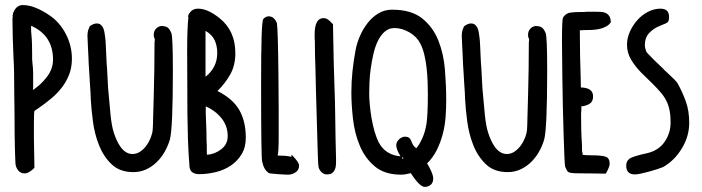

<svg xmlns="http://www.w3.org/2000/svg" viewBox="-20 -771 2753 753"><path d="M30 -708H29Q29 -710 30 -712Q31 -714 31 -716Q31 -718 31.5 -719.5Q32 -721 32 -723H33Q43 -748 65 -751H71Q115 -751 174 -711Q214 -684 238 -638Q262 -592 262 -541Q262 -507 251.5 -479.5Q241 -452 223.5 -429Q206 -406 183 -386.5Q160 -367 134 -349L115 -336Q113 -328 113 -288V-229L115 -113Q94 -91 76 -91Q61 -91 52 -102Q43 -113 41 -126Q40 -134 38.5 -185Q37 -236 37 -321Q37 -341 36.5 -360Q36 -379 36 -396Q36 -504 33 -543Q31 -588 30 -624Q29 -660 29 -686Q29 -693 29 -698Q29 -703 30 -708ZM103 -638Q105 -618 105.5 -597.5Q106 -577 106 -557Q106 -548 106 -540Q106 -532 107 -526Q110 -503 110 -483Q110 -463 110 -449Q110 -435 110 -430Q110 -425 109 -418Q140 -438 164 -469.5Q188 -501 188 -537Q188 -632 102 -670V-657Q102 -654 102 -649.5Q102 -645 103 -638Z M331 -665V-667Q346 -679 359 -679Q369 -679 375 -674Q381 -669 384.5 -661.5Q388 -654 389.5 -645Q391 -636 392 -628Q394 -617 395 -592Q396 -567 398 -527Q400 -505 401 -480Q402 -455 404 -425Q409 -365 413.5 -321Q418 -277 426 -252Q430 -239 436.5 -224Q443 -209 452 -196Q461 -183 473 -175Q485 -167 500 -167Q516 -167 530 -176.5Q544 -186 554.5 -200.5Q565 -215 571.5 -232Q578 -249 579 -264Q580 -276 580.5 -308.5Q581 -341 583 -396Q586 -500 586 -603Q586 -606 586.5 -608.5Q587 -611 587 -613V-619Q583 -623 583 -635Q583 -648 591 -657.5Q599 -667 612 -669Q630 -669 638 -662.5Q646 -656 652 -641Q658 -626 658 -495Q658 -265 646 -223Q639 -199 626 -176Q613 -153 594.5 -135Q576 -117 553 -106.5Q530 -96 503 -96Q450 -96 418 -126.5Q386 -157 368.5 -201Q351 -245 344.5 -294.5Q338 -344 336 -382Q336 -388 335 -408Q334 -428 332 -453L331 -471Q330 -484 329.5 -496Q329 -508 328 -518L327 -544Q326 -572 324.5 -594.5Q323 -617 323 -630Q323 -651 331 -665Z M719 -705 717 -706Q718 -709 719 -712Q720 -715 722 -719H723Q734 -737 757 -737Q795 -737 842 -699Q903 -650 903 -562Q903 -516 884 -481Q865 -446 833 -414Q893 -384 918.5 -339.5Q944 -295 944 -231Q944 -193 927.5 -166Q911 -139 885 -121.5Q859 -104 826 -96Q793 -88 761 -88Q746 -88 735.5 -94.5Q725 -101 723 -118Q723 -121 722.5 -129Q722 -137 721 -148Q716 -220 715 -325Q714 -430 714 -572Q714 -623 715.5 -655.5Q717 -688 719 -705ZM788 -298Q789 -278 789.5 -257.5Q790 -237 790 -220Q790 -215 790.5 -210Q791 -205 791 -200Q791 -187 791 -178Q791 -169 792 -164Q822 -166 847.5 -185.5Q873 -205 873 -237Q873 -277 849 -307Q825 -337 787 -354V-345Q787 -339 787 -327.5Q787 -316 788 -298ZM832 -563Q832 -591 822 -613Q812 -635 786 -650V-476Q786 -471 786.5 -472Q787 -473 786 -470Q808 -487 820 -510.5Q832 -534 832 -563Z M1004 -442Q1004 -564 1006 -628Q1008 -692 1013 -697Q1023 -707 1033 -707Q1056 -707 1066 -680Q1068 -669 1069.5 -618Q1071 -567 1072 -479Q1073 -401 1073 -340Q1073 -279 1073 -237Q1073 -176 1069 -161Q1083 -161 1096.5 -160Q1110 -159 1123 -156V-165Q1153 -135 1153 -122Q1153 -104 1139 -95Q1125 -86 1111 -86Q1107 -86 1095.5 -86.5Q1084 -87 1071 -88Q1058 -89 1047.5 -90Q1037 -91 1035 -92Q1015 -104 1008 -138Q1004 -155 1004 -442Z M1214 -636Q1214 -700 1249 -700Q1262 -700 1274 -688L1286 -676L1287 -619Q1288 -571 1289 -521Q1290 -471 1292 -423Q1294 -374 1294.5 -326Q1295 -278 1296 -227Q1297 -188 1297.5 -166Q1298 -144 1298 -143Q1298 -134 1297.5 -124.5Q1297 -115 1293.5 -106.5Q1290 -98 1283 -92.5Q1276 -87 1262 -87Q1251 -87 1242.5 -94.5Q1234 -102 1230 -113Q1227 -123 1225.5 -193Q1224 -263 1220 -386L1219 -417Q1218 -443 1218 -465Q1218 -487 1217 -507Q1215 -559 1215 -588.5Q1215 -618 1214 -623Z M1358 -409Q1358 -451 1362.5 -493Q1367 -535 1375 -577Q1380 -603 1392 -630.5Q1404 -658 1422 -681Q1440 -704 1464 -718.5Q1488 -733 1518 -733Q1593 -733 1635.5 -699Q1678 -665 1699 -612.5Q1720 -560 1725 -497.5Q1730 -435 1730 -378Q1730 -346 1727.5 -312Q1725 -278 1716.5 -245.5Q1708 -213 1693.5 -183.5Q1679 -154 1655 -130Q1663 -118 1671 -100Q1679 -82 1679 -71Q1679 -55 1669.5 -46.5Q1660 -38 1646 -38Q1626 -38 1591 -92Q1582 -90 1573 -88Q1564 -86 1553 -86Q1489 -86 1450.5 -118Q1412 -150 1391.5 -198.5Q1371 -247 1364.5 -303.5Q1358 -360 1358 -409ZM1465 -213Q1479 -187 1501 -173.5Q1523 -160 1551 -158L1549 -161Q1541 -174 1537.5 -184.5Q1534 -195 1534 -201Q1534 -214 1545 -224.5Q1556 -235 1569 -235Q1587 -235 1593 -218Q1595 -212 1599.5 -203.5Q1604 -195 1613 -190Q1625 -204 1636.5 -229.5Q1648 -255 1653 -288Q1655 -302 1656.5 -330.5Q1658 -359 1658 -403Q1658 -425 1657 -451.5Q1656 -478 1653 -505Q1650 -532 1644 -557Q1638 -582 1628 -601Q1614 -628 1585 -644.5Q1556 -661 1527 -661Q1505 -661 1489 -647Q1473 -633 1462 -610.5Q1451 -588 1444.5 -559.5Q1438 -531 1434 -502.5Q1430 -474 1429 -447.5Q1428 -421 1428 -403Q1428 -383 1430.5 -357.5Q1433 -332 1437.5 -306Q1442 -280 1449 -255.5Q1456 -231 1465 -213ZM1561 -148V-157L1558 -153V-148Z M1799 -665V-667Q1814 -679 1827 -679Q1837 -679 1843 -674Q1849 -669 1852.5 -661.5Q1856 -654 1857.5 -645Q1859 -636 1860 -628Q1862 -617 1863 -592Q1864 -567 1866 -527Q1868 -505 1869 -480Q1870 -455 1872 -425Q1877 -365 1881.5 -321Q1886 -277 1894 -252Q1898 -239 1904.5 -224Q1911 -209 1920 -196Q1929 -183 1941 -175Q1953 -167 1968 -167Q1984 -167 1998 -176.5Q2012 -186 2022.5 -200.5Q2033 -215 2039.5 -232Q2046 -249 2047 -264Q2048 -276 2048.5 -308.5Q2049 -341 2051 -396Q2054 -500 2054 -603Q2054 -606 2054.5 -608.5Q2055 -611 2055 -613V-619Q2051 -623 2051 -635Q2051 -648 2059 -657.5Q2067 -667 2080 -669Q2098 -669 2106 -662.5Q2114 -656 2120 -641Q2126 -626 2126 -495Q2126 -265 2114 -223Q2107 -199 2094 -176Q2081 -153 2062.5 -135Q2044 -117 2021 -106.5Q1998 -96 1971 -96Q1918 -96 1886 -126.5Q1854 -157 1836.5 -201Q1819 -245 1812.5 -294.5Q1806 -344 1804 -382Q1804 -388 1803 -408Q1802 -428 1800 -453L1799 -471Q1798 -484 1797.5 -496Q1797 -508 1796 -518L1795 -544Q1794 -572 1792.5 -594.5Q1791 -617 1791 -630Q1791 -651 1799 -665Z M2184 -613Q2184 -694 2188 -702Q2199 -719 2216 -721.5Q2233 -724 2263 -724H2270Q2276 -725 2283 -725Q2290 -725 2298 -725H2314Q2325 -725 2336 -724.5Q2347 -724 2355.5 -720Q2364 -716 2369.5 -708Q2375 -700 2375 -686H2377Q2370 -674 2357 -667Q2344 -660 2329 -657Q2314 -654 2298.5 -653.5Q2283 -653 2270 -653Q2266 -653 2262 -652.5Q2258 -652 2254 -652L2255 -553Q2256 -511 2257 -481.5Q2258 -452 2258 -437V-428Q2306 -427 2306 -393Q2306 -372 2291.5 -363.5Q2277 -355 2260 -354V-338Q2259 -333 2259 -327.5Q2259 -322 2259 -314Q2259 -290 2259.5 -264.5Q2260 -239 2262 -210Q2263 -199 2262.5 -189Q2262 -179 2264 -173Q2265 -170 2265 -164Q2270 -163 2277.5 -162.5Q2285 -162 2296 -162Q2342 -162 2356.5 -156Q2371 -150 2371 -130V-128Q2371 -117 2356 -90L2286 -91H2277Q2250 -91 2236 -91.5Q2222 -92 2214.5 -94Q2207 -96 2204 -101.5Q2201 -107 2197 -116Q2195 -121 2193.5 -156Q2192 -191 2190.5 -241.5Q2189 -292 2187.5 -351Q2186 -410 2185.5 -463.5Q2185 -517 2184.5 -558Q2184 -599 2184 -613Z M2436 -121Q2436 -139 2448 -148Q2461 -158 2517 -170Q2562 -180 2586 -214Q2610 -248 2610 -291Q2610 -318 2606 -338Q2602 -358 2594 -374.5Q2586 -391 2572.5 -407Q2559 -423 2541 -441Q2526 -456 2514.5 -467Q2503 -478 2496 -485Q2473 -508 2456 -535.5Q2439 -563 2439 -596Q2439 -621 2450 -646Q2461 -671 2479 -691.5Q2497 -712 2521 -724.5Q2545 -737 2570 -737Q2604 -737 2604 -705Q2604 -689 2598.5 -684Q2593 -679 2569 -670Q2543 -660 2526 -641.5Q2509 -623 2509 -594Q2509 -587 2511 -580Q2513 -573 2515 -568Q2515 -567 2524.5 -557Q2534 -547 2546 -535Q2558 -523 2570 -512Q2582 -501 2586 -496L2599 -484Q2614 -470 2624 -460Q2634 -450 2637 -445Q2656 -411 2669.5 -374Q2683 -337 2683 -289Q2683 -237 2654.5 -189.5Q2626 -142 2581 -116Q2574 -113 2559 -108Q2544 -103 2527.5 -98.5Q2511 -94 2495 -90.5Q2479 -87 2470 -87Q2436 -87 2436 -121Z"/></svg>

Font: PreciousPlastic
Style: Regular
Weight: 700
Version: Version 001.006